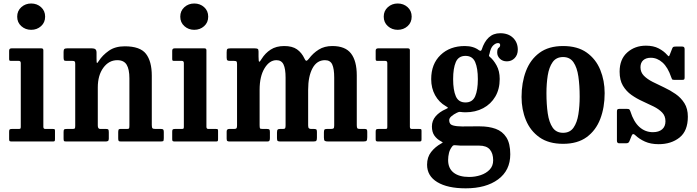

<svg xmlns="http://www.w3.org/2000/svg" viewBox="-20 -790 3890 1072"><path d="M76 -697Q76 -729.5 99 -750Q122 -770.5 154 -770.5Q186.5 -770.5 209.2 -750Q232 -729.5 232 -697Q232 -664.5 209.2 -644Q186.5 -623.5 154 -623.5Q122 -623.5 99 -644Q76 -664.5 76 -697ZM85 -450H42.5Q35 -450 33 -452Q31 -454 31 -461.5V-506.5Q31 -520 44 -520H211.5Q222 -520 222 -509.5V-82Q222 -70 232.5 -70H274.5Q282 -70 284.5 -68.5Q287 -67 287 -59.5V-13Q287 -5 285 -2.5Q283 0 275 0H45.5Q37.5 0 34.2 -2Q31 -4 31 -12V-55Q31 -65 34.2 -67.5Q37.5 -70 46.5 -70H84Q92.5 -70 94.2 -72.5Q96 -75 96 -83V-437.5Q96 -450 85 -450Z M384.5 -450H350Q340 -450 337.5 -454Q335 -458 335 -470.5V-500Q335 -512 339 -516Q343 -520 354 -520H494.5Q506 -520 512.5 -515Q519 -510 519 -496V-462Q519 -440.5 521.2 -438.5Q523.5 -436.5 531.5 -449.5Q552 -481.5 587.5 -506.5Q623 -531.5 676.5 -531.5Q762.5 -531.5 795 -489.5Q827.5 -447.5 827.5 -367.5V-92.5Q827.5 -78 831.2 -74Q835 -70 848 -70H879.5Q888.5 -70 891.5 -66.5Q894.5 -63 894.5 -53V-19Q894.5 -4.5 891 -2.2Q887.5 0 873.5 0H655.5Q645 0 642.5 -3.5Q640 -7 640 -18V-51Q640 -60 641.8 -65Q643.5 -70 651 -70H689Q698.5 -70 700.5 -73.2Q702.5 -76.5 702.5 -90V-352.5Q702.5 -403.5 687 -428.8Q671.5 -454 635 -454Q588 -454 557 -411.8Q526 -369.5 526 -301.5V-89Q526 -70 539.5 -70H573Q582 -70 584.8 -66.8Q587.5 -63.5 587.5 -51V-16Q587.5 -6 583 -3Q578.5 0 569 0H350Q339 0 337 -3.2Q335 -6.5 335 -17.5V-52.5Q335 -64.5 338 -67.2Q341 -70 352.5 -70H382.5Q393 -70 396.5 -72Q400 -74 400 -86.5V-433.5Q400 -444.5 396.8 -447.2Q393.5 -450 384.5 -450Z M986.5 -697Q986.5 -729.5 1009.5 -750Q1032.5 -770.5 1064.5 -770.5Q1097 -770.5 1119.8 -750Q1142.5 -729.5 1142.5 -697Q1142.5 -664.5 1119.8 -644Q1097 -623.5 1064.5 -623.5Q1032.5 -623.5 1009.5 -644Q986.5 -664.5 986.5 -697ZM995.5 -450H953Q945.5 -450 943.5 -452Q941.5 -454 941.5 -461.5V-506.5Q941.5 -520 954.5 -520H1122Q1132.5 -520 1132.5 -509.5V-82Q1132.5 -70 1143 -70H1185Q1192.5 -70 1195 -68.5Q1197.5 -67 1197.5 -59.5V-13Q1197.5 -5 1195.5 -2.5Q1193.5 0 1185.5 0H956Q948 0 944.8 -2Q941.5 -4 941.5 -12V-55Q941.5 -65 944.8 -67.5Q948 -70 957 -70H994.5Q1003 -70 1004.8 -72.5Q1006.5 -75 1006.5 -83V-437.5Q1006.5 -450 995.5 -450Z M1245.5 -16V-55.5Q1245.5 -70 1259.5 -70H1286Q1297 -70 1300.2 -73.5Q1303.5 -77 1303.5 -89.5V-432Q1303.5 -444.5 1300 -447.2Q1296.5 -450 1286.5 -450H1265Q1254 -450 1249.8 -453Q1245.5 -456 1245.5 -468.5V-498Q1245.5 -512 1249 -516Q1252.5 -520 1266 -520H1402Q1413.5 -520 1418.5 -517.2Q1423.5 -514.5 1423.5 -502.5V-474Q1423.5 -444 1427.8 -445.2Q1432 -446.5 1441 -461.5Q1460.5 -493 1491.2 -513Q1522 -533 1567 -533Q1612 -533 1638.2 -514.5Q1664.5 -496 1680 -463Q1686.5 -449 1691.8 -450.8Q1697 -452.5 1704.5 -462Q1728 -493.5 1759.8 -513.2Q1791.5 -533 1835.5 -533Q1908 -533 1940 -491.2Q1972 -449.5 1972 -369V-91Q1972 -77.5 1975.2 -73.8Q1978.5 -70 1991 -70H2017Q2025 -70 2027.8 -66.8Q2030.5 -63.5 2030.5 -54V-24Q2030.5 -8.5 2026.5 -4.2Q2022.5 0 2007.5 0H1813.5Q1799 0 1793.8 -3.2Q1788.5 -6.5 1788.5 -22V-49.5Q1788.5 -61.5 1791.2 -65.8Q1794 -70 1804.5 -70H1826Q1838.5 -70 1842.2 -73.2Q1846 -76.5 1846 -89.5V-356.5Q1846 -406 1835 -430Q1824 -454 1794.5 -454Q1749 -454 1724.8 -408.8Q1700.5 -363.5 1700.5 -289V-89.5Q1700.5 -77.5 1704.8 -73.8Q1709 -70 1717 -70H1733.5Q1741 -70 1745.2 -67.8Q1749.5 -65.5 1749.5 -54V-21Q1749.5 -8 1746 -4Q1742.5 0 1728.5 0H1545.5Q1534 0 1530.2 -3.2Q1526.5 -6.5 1526.5 -18.5V-49Q1526.5 -62 1530 -66Q1533.5 -70 1543.5 -70H1559.5Q1569 -70 1571.8 -73.8Q1574.5 -77.5 1574.5 -90V-356.5Q1574.5 -406 1563 -430Q1551.5 -454 1523.5 -454Q1484.5 -454 1457 -408.8Q1429.5 -363.5 1429.5 -289V-91.5Q1429.5 -76.5 1431.8 -73.2Q1434 -70 1448 -70H1470.5Q1480.5 -70 1483.8 -67Q1487 -64 1487 -53V-18.5Q1487 -10 1484.5 -5Q1482 0 1473 0H1262.5Q1253 0 1249.2 -2.8Q1245.5 -5.5 1245.5 -16Z M2122.5 -697Q2122.5 -729.5 2145.5 -750Q2168.5 -770.5 2200.5 -770.5Q2233 -770.5 2255.8 -750Q2278.5 -729.5 2278.5 -697Q2278.5 -664.5 2255.8 -644Q2233 -623.5 2200.5 -623.5Q2168.5 -623.5 2145.5 -644Q2122.5 -664.5 2122.5 -697ZM2131.5 -450H2089Q2081.5 -450 2079.5 -452Q2077.5 -454 2077.5 -461.5V-506.5Q2077.5 -520 2090.5 -520H2258Q2268.5 -520 2268.5 -509.5V-82Q2268.5 -70 2279 -70H2321Q2328.5 -70 2331 -68.5Q2333.5 -67 2333.5 -59.5V-13Q2333.5 -5 2331.5 -2.5Q2329.5 0 2321.5 0H2092Q2084 0 2080.8 -2Q2077.5 -4 2077.5 -12V-55Q2077.5 -65 2080.8 -67.5Q2084 -70 2093 -70H2130.5Q2139 -70 2140.8 -72.5Q2142.5 -75 2142.5 -83V-437.5Q2142.5 -450 2131.5 -450Z M2387.5 -348Q2387.5 -433 2439.8 -483Q2492 -533 2575.5 -533Q2624.5 -533 2655.5 -508.5Q2662.5 -506 2664.2 -506.2Q2666 -506.5 2669.5 -513Q2683.5 -557 2709 -580.8Q2734.5 -604.5 2773 -604.5Q2818 -604.5 2844.5 -578.8Q2871 -553 2871 -513Q2871 -483.5 2853.5 -465.5Q2836 -447.5 2810 -447.5Q2786 -447.5 2771 -462.2Q2756 -477 2756 -496.5Q2756 -518 2764.2 -523.2Q2772.5 -528.5 2772.5 -538.5Q2772.5 -549.5 2760.5 -549.5Q2747.5 -549.5 2733.5 -536.2Q2719.5 -523 2713 -489.5Q2711 -484 2710.2 -480.8Q2709.5 -477.5 2713.5 -473.5Q2735 -456.5 2752.5 -424.8Q2770 -393 2770 -349Q2770 -292.5 2745.5 -250.8Q2721 -209 2677.8 -186Q2634.5 -163 2579 -163Q2565.5 -163 2551 -165Q2541.5 -166.5 2531 -160.5Q2513.5 -152 2500.8 -141.2Q2488 -130.5 2488 -118.5Q2488 -95.5 2508.8 -89.8Q2529.5 -84 2559.5 -84Q2568.5 -84 2587.8 -84.2Q2607 -84.5 2627.2 -84.5Q2647.5 -84.5 2660 -84.5Q2709 -84.5 2747.2 -70.8Q2785.5 -57 2807.2 -23Q2829 11 2829 71.5Q2829 161.5 2761.2 211.5Q2693.5 261.5 2580 261.5Q2479 261.5 2421.8 227Q2364.5 192.5 2364.5 129.5Q2364.5 87.5 2387 58.8Q2409.5 30 2443 11.5Q2453 6 2452 4.8Q2451 3.5 2441.5 -1.5Q2419 -13.5 2405.2 -33.2Q2391.5 -53 2391.5 -84Q2391.5 -116 2412.2 -140.5Q2433 -165 2469.5 -181Q2482 -186.5 2480.8 -188.8Q2479.5 -191 2469.5 -197Q2431 -219 2409.2 -258.5Q2387.5 -298 2387.5 -348ZM2510 -348Q2510 -287 2525 -252.5Q2540 -218 2579 -218Q2618 -218 2633 -252.5Q2648 -287 2648 -348Q2648 -409 2633 -443.5Q2618 -478 2579 -478Q2540 -478 2525 -443.5Q2510 -409 2510 -348ZM2733.5 105Q2733.5 66.5 2715 44.8Q2696.5 23 2655.5 23H2570.5Q2559 23 2548.5 22.8Q2538 22.5 2523.5 21Q2511 19.5 2506.5 25.5Q2492 43 2487 63.2Q2482 83.5 2482 103.5Q2482 150 2512.8 174Q2543.5 198 2599.5 198Q2633 198 2663.8 187.8Q2694.5 177.5 2714 157Q2733.5 136.5 2733.5 105Z M2892 -248.5Q2892 -328.5 2916.5 -393Q2941 -457.5 2992.2 -495.2Q3043.5 -533 3124 -533Q3204.5 -533 3255.8 -496.5Q3307 -460 3331.5 -400Q3356 -340 3356 -270Q3356 -190 3331.5 -126Q3307 -62 3255.8 -24.5Q3204.5 13 3124 13Q3043.5 13 2992.2 -23.2Q2941 -59.5 2916.5 -119Q2892 -178.5 2892 -248.5ZM3031 -270Q3031 -207.5 3038.2 -157.2Q3045.5 -107 3065.5 -77.8Q3085.5 -48.5 3124 -48.5Q3162 -48.5 3182 -77Q3202 -105.5 3209.2 -151.5Q3216.5 -197.5 3216.5 -250Q3216.5 -313 3209.2 -363Q3202 -413 3182 -442.2Q3162 -471.5 3124 -471.5Q3085.5 -471.5 3065.5 -443Q3045.5 -414.5 3038.2 -368.8Q3031 -323 3031 -270Z M3727.5 -359Q3709 -414 3679.2 -440.8Q3649.5 -467.5 3613.5 -467.5Q3587 -467.5 3571.5 -453.8Q3556 -440 3556 -414.5Q3556 -386.5 3575 -367.2Q3594 -348 3624 -332.8Q3654 -317.5 3688 -301.8Q3722 -286 3752 -265.2Q3782 -244.5 3801.2 -214Q3820.5 -183.5 3820.5 -138.5Q3820.5 -59 3774 -22Q3727.5 15 3657.5 15Q3613 15 3581 0.5Q3549 -14 3526.5 -35.5Q3513.5 -48.5 3507 -33L3494.5 -2Q3492 4 3488 7Q3484 10 3475 10H3437Q3424.5 10 3424.5 -4.5V-166Q3424.5 -175 3426.8 -178.5Q3429 -182 3437.5 -182H3481.5Q3491.5 -182 3494.2 -178.8Q3497 -175.5 3499.5 -168.5Q3518 -109.5 3550.2 -80.8Q3582.5 -52 3625.5 -52Q3658.5 -52 3677 -68Q3695.5 -84 3695.5 -113Q3695.5 -142.5 3677 -161.8Q3658.5 -181 3629.2 -195.5Q3600 -210 3567.2 -224.8Q3534.5 -239.5 3505.5 -260Q3476.5 -280.5 3458 -311.5Q3439.5 -342.5 3439.5 -390Q3439.5 -459 3482 -497Q3524.5 -535 3586.5 -535Q3628.5 -535 3657.5 -519.8Q3686.5 -504.5 3703.5 -485Q3710.5 -477 3713.5 -476Q3716.5 -475 3720.5 -487L3733 -519Q3735.5 -525.5 3739 -527.8Q3742.5 -530 3752.5 -530H3789.5Q3802.5 -530 3802.5 -516V-357.5Q3802.5 -349 3799.8 -346.5Q3797 -344 3788.5 -344H3745.5Q3734.5 -344 3732.2 -347.8Q3730 -351.5 3727.5 -359Z"/></svg>

Font: Besley* Narrow Semi
Style: Regular
Weight: 600
Width: 4
Designer: Owen Earl
Foundry: indestructible type*
Version: Version 3.000; ttfautohint (v1.8.3)